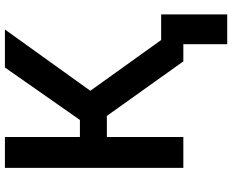

<svg xmlns="http://www.w3.org/2000/svg" viewBox="-100 -650 926 765"><g transform="rotate(-90 362.5 -268.0)"><path d="M282.7 -304.7 500 0H648.4L382.8 -370.6L627 -710.9H475.6L266.6 -412.1H198.7V-710.9H75.7V0H198.7V-304.7ZM687 174.8V-88.4H568.4V174.8Z"/></g></svg>

Font: FAU Chimera Medium
Style: Regular
Weight: 500
Version: Version 1.002;hotconv 1.0.117;makeotfexe 2.5.65602